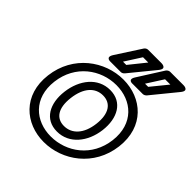

<svg xmlns="http://www.w3.org/2000/svg" viewBox="-207 -892 1078 1078"><g transform="rotate(45 331.5 -353.5)"><path d="M110 -245C128 -394 248 -478 370 -478C493 -478 592 -394 574 -245C556 -97 437 -13 313 -13C191 -13 92 -97 110 -245ZM60 -245C38 -67 161 37 307 37C454 37 602 -67 624 -245C646 -424 523 -528 376 -528C230 -528 82 -424 60 -245ZM190 -245C177 -140 221 -57 318 -57C415 -57 481 -140 494 -245C507 -351 462 -434 365 -434C268 -434 203 -351 190 -245ZM240 -245C251 -337 297 -384 358 -384C419 -384 455 -337 444 -245C433 -154 385 -107 324 -107C263 -107 229 -154 240 -245ZM303 -597 365 -694H407L329 -597ZM238 -584C212 -543 255 -547 255 -547H336C343 -547 351 -551 357 -558L477 -705C510 -745 461 -744 461 -744H356C347 -744 338 -739 333 -731ZM478 -597 540 -694H582L503 -597ZM414 -583C388 -542 431 -547 431 -547H510C517 -547 526 -551 532 -558L652 -705C685 -745 636 -744 636 -744H531C522 -744 512 -738 507 -730Z"/></g></svg>

Font: Falling Sky
Style: ExtOuObl
Weight: 400
Designer: Paul D. Hunt
Foundry: Adobe Systems Incorporated
Version: Version 1.02